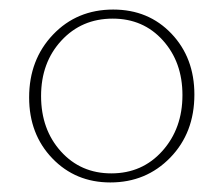

<svg xmlns="http://www.w3.org/2000/svg" viewBox="-20 -685 468 402"><path d="M211 -303Q138 -303 89.5 -353.5Q41 -404 41 -481Q41 -560 91 -612.5Q141 -665 217 -665Q291 -665 339 -614.5Q387 -564 387 -487Q387 -407 336.5 -355Q286 -303 211 -303ZM213 -322Q278 -322 320 -369Q362 -416 362 -486Q362 -555 321 -600.5Q280 -646 216 -646Q151 -646 108.5 -600Q66 -554 66 -484Q66 -414 107.5 -368Q149 -322 213 -322Z"/></svg>

Font: EauTestInfant Extralight
Style: Regular
Weight: 250
Designer: Christian Thalmann (Catharsis Fonts)
Version: Version 0.001;PS 000.001;hotconv 1.0.88;makeotf.lib2.5.64775